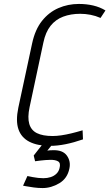

<svg xmlns="http://www.w3.org/2000/svg" viewBox="-20 -730 555 974"><path d="M256 -10H205L151 59L158 88Q172 86 185 84.5Q198 83 210.5 82Q223 81 233 81Q260 80 274.5 88.5Q289 97 282 123Q278 140 266 151.5Q254 163 237 168.5Q220 174 200 174Q187 174 173.5 172.5Q160 171 146.5 168.5Q133 166 119 163L97 212Q98 212 113.5 215Q129 218 151.5 221Q174 224 196 224Q240 224 281 199.5Q322 175 332 125Q340 88 319 59Q298 30 247 32Q240 32 233 32.5Q226 33 220 34ZM490 -639 515 -677Q487 -694 453 -702Q419 -710 380 -710Q325 -710 276.5 -689Q228 -668 193 -624Q158 -580 143 -510L73 -184Q59 -117 73.5 -74.5Q88 -32 129 -11Q170 10 233 10Q271 10 313 1.5Q355 -7 401 -23L399 -69Q369 -60 342 -53.5Q315 -47 291 -43.5Q267 -40 247 -40Q197 -40 167.5 -54.5Q138 -69 128.5 -101.5Q119 -134 130 -186L200 -514Q211 -567 236.5 -599Q262 -631 300.5 -645.5Q339 -660 387 -660Q413 -660 439 -655Q465 -650 490 -639Z"/></svg>

Font: Advent Pro
Style: Italic
Weight: 400
Italic angle: -12°
Designer: VivaRado, Andreas Kalpakidis
Foundry: VivaRado, Andreas Kalpakidis
Version: Version 3.000